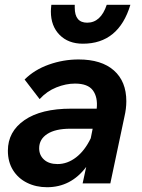

<svg xmlns="http://www.w3.org/2000/svg" viewBox="-20 -768 595 804"><path d="M326 0 341 -69Q277 16 177 16Q131 16 93.5 -2.5Q56 -21 34.5 -55.5Q13 -90 13 -137Q13 -217 82.5 -265Q152 -313 278 -313H385Q390 -361 369 -389.5Q348 -418 294 -418Q256 -418 216 -402Q176 -386 146 -353L83 -435Q124 -476 184.5 -497.5Q245 -519 309 -519Q405 -519 457 -473Q509 -427 509 -344Q509 -313 501 -279L442 0ZM221 -81Q262 -81 298.5 -109Q335 -137 360 -189L368 -229H274Q212 -229 178 -207Q144 -185 144 -147Q144 -118 164.5 -99.5Q185 -81 221 -81ZM195 -748H293V-736Q293 -673 345 -673Q402 -673 427 -748H526Q477 -585 327 -585Q266 -585 229.5 -622Q193 -659 193 -720Q193 -725 193.5 -731.5Q194 -738 195 -748Z"/></svg>

Font: Wix Madefor Text
Style: Bold Italic
Weight: 700
Italic angle: -12°
Designer: Dalton Maag Ltd
Foundry: Dalton Maag Ltd
Version: Version 3.100